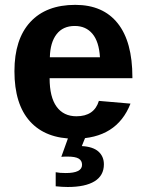

<svg xmlns="http://www.w3.org/2000/svg" viewBox="-20 -558 596 786"><path d="M183.1 -237.8Q183.1 -160.6 211.7 -121.3Q240.2 -82 293 -82Q365.7 -82 384.8 -145L514.2 -133.8Q458 9.8 286.1 9.8Q167 9.8 103 -60.8Q39.1 -131.3 39.1 -266.6Q39.1 -397.5 104 -467.8Q168.9 -538.1 288.1 -538.1Q401.9 -538.1 461.9 -462.6Q522 -387.2 522 -241.7V-237.8ZM389.2 -323.7Q385.3 -387.7 358.4 -419.7Q331.5 -451.7 286.1 -451.7Q237.8 -451.7 211.7 -418Q185.5 -384.3 184.1 -323.7ZM405.3 114.7Q405.3 160.6 367.2 184.1Q329.1 207.5 257.3 207.5Q235.4 207.5 208 204.6V147Q223.6 150.4 249 150.4Q315.9 150.4 315.9 116.7Q315.9 99.6 302.2 91.3Q288.6 83 256.3 83Q239.7 83 231 84L261.2 0H331.1L314.9 40Q360.8 42.5 383.1 62.5Q405.3 82.5 405.3 114.7Z"/></svg>

Font: Arimo
Style: Bold
Weight: 700
Designer: Steve Matteson
Foundry: Monotype Imaging Inc.
Version: Version 1.33